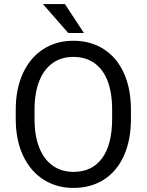

<svg xmlns="http://www.w3.org/2000/svg" viewBox="-20 -923 728 953"><path d="M302.2 -902.8 396.5 -759.3H318.8L192.9 -902.8ZM629.9 -333Q629.9 -227.5 595 -150.1Q560.1 -72.8 495.6 -31.5Q431.2 9.8 344.7 9.8Q260.7 9.8 195.8 -31.7Q130.9 -73.2 94.5 -150.6Q58.1 -228 58.1 -333V-377.9Q58.1 -482.4 94.2 -560.1Q130.4 -637.7 195.1 -679.2Q259.8 -720.7 343.8 -720.7Q429.2 -720.7 493.7 -679.9Q558.1 -639.2 593.5 -563.2Q628.9 -487.3 629.9 -383.8ZM536.6 -378.9Q536.6 -462.9 513.9 -521.5Q491.2 -580.1 447.8 -610.4Q404.3 -640.6 343.8 -640.6Q285.2 -640.6 241.9 -610.4Q198.7 -580.1 175 -521.2Q151.4 -462.4 151.4 -378.9V-333Q151.4 -249 175 -189.9Q198.7 -130.9 242.4 -100.3Q286.1 -69.8 344.7 -69.8Q437 -69.8 486.8 -137.7Q536.6 -205.6 536.6 -333Z"/></svg>

Font: Mardoto
Style: Regular
Weight: 400
Designer: Christian Robertson, Vahan Hovhannisyan
Foundry: Google
Version: Version 1.000